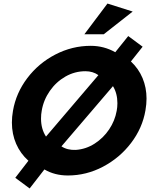

<svg xmlns="http://www.w3.org/2000/svg" viewBox="-20 -974 863 1081"><path d="M147 87 230 -20Q288 14 362 14Q466 14 560 -35.5Q654 -85 718 -169Q782 -253 799 -353Q805 -388 805 -419Q805 -481 782.5 -534.5Q760 -588 717 -628L783 -711L702 -771L629 -680Q565 -716 491 -716Q386 -716 291.5 -667Q197 -618 133.5 -534Q70 -450 53 -350Q47 -316 47 -284Q47 -219 71 -164Q95 -109 140 -69L66 27ZM211 -306Q211 -331 215 -351Q225 -411 260.5 -462Q296 -513 348.5 -543Q401 -573 461 -573Q503 -573 534 -551L239 -205Q211 -248 211 -306ZM641 -393Q641 -370 637 -350Q627 -294 594.5 -245.5Q562 -197 513 -165.5Q464 -134 407 -130Q359 -128 326 -150L616 -489Q641 -448 641 -393ZM455 -781H564L727 -909L585 -954Z"/></svg>

Font: Geom Bold
Style: Bold Italic
Weight: 700
Italic angle: -10°
Version: Version 1.102